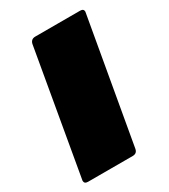

<svg xmlns="http://www.w3.org/2000/svg" viewBox="-141 -613 603 684"><g transform="rotate(-30 160.0 -271.0)"><path d="M202 0H18Q3 0 3 -13Q3 -16 92 -524Q96 -542 114 -542H298Q313 -542 313 -530L223 -18Q220 0 202 0Z"/></g></svg>

Font: YamahaIndonesia935. App Black
Style: Italic
Weight: 900
Italic angle: -10°
Designer: Dalton Maag Ltd
Foundry: Dalton Maag Ltd
Version: Version 1.002; January 01, 2024; Regular/Italic